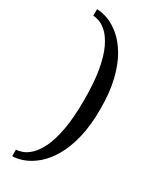

<svg xmlns="http://www.w3.org/2000/svg" viewBox="-231 -808 836 1034"><g transform="rotate(30 187.5 -291.0)"><path d="M43.9 166V125.5Q59.1 125.5 82.3 117.4Q105.5 109.4 130.9 85.7Q156.2 62 178.5 16.1Q200.7 -29.8 214.6 -104.7Q228.5 -179.7 228.5 -291Q228.5 -402.3 214.6 -477.3Q200.7 -552.2 178.5 -598.1Q156.2 -644 130.9 -667.7Q105.5 -691.4 82.5 -699.5Q59.6 -707.5 43.9 -707.5V-748Q75.7 -748 114 -733.6Q152.3 -719.2 190.2 -687Q228 -654.8 259.3 -601.8Q290.5 -548.8 309.6 -471.9Q328.6 -395 328.6 -291Q328.6 -187 309.6 -110.1Q290.5 -33.2 259.3 19.8Q228 72.8 190.2 105Q152.3 137.2 114 151.6Q75.7 166 43.9 166Z"/></g></svg>

Font: Gelasio
Style: Regular
Weight: 400
Designer: Eben Sorkin
Foundry: Eben Sorkin
Version: Version 1.008